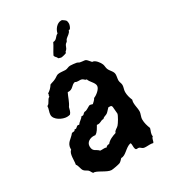

<svg xmlns="http://www.w3.org/2000/svg" viewBox="-205 -929 939 1057"><g transform="rotate(-30 264.5 -401.0)"><path d="M485 -70C477 -90 471 -110 471 -131C471 -150 481 -162 481 -180C481 -198 475 -216 475 -235C475 -241 476 -248 478 -254C470 -272 465 -291 465 -310C465 -324 472 -337 472 -351C472 -362 465 -372 465 -383C465 -395 469 -407 469 -420C469 -440 450 -452 443 -470C439 -480 440 -492 436 -502C431 -516 410 -544 393 -544H391C360 -581 370 -568 330 -576C324 -578 320 -582 314 -583C301 -585 288 -587 275 -587C262 -587 254 -579 241 -579C226 -579 210 -583 194 -580C183 -577 175 -568 165 -564C154 -558 141 -556 130 -551C121 -536 109 -524 94 -515C96 -507 91 -506 91 -500C91 -498 91 -498 91 -496C74 -489 74 -464 56 -457C56 -439 46 -423 46 -406C46 -374 92 -351 120 -351C127 -351 134 -352 140 -354C150 -364 152 -379 156 -393C172 -415 179 -443 191 -467C226 -464 227 -491 253 -496C265 -487 281 -494 294 -489C302 -487 307 -476 315 -476H317C323 -455 349 -438 349 -417C349 -397 318 -373 301 -367C296 -356 286 -349 278 -341C272 -342 267 -345 261 -345L256 -344C251 -341 229 -328 225 -328C207 -328 209 -314 197 -314C195 -314 193 -314 191 -315C182 -301 165 -294 156 -280C154 -281 151 -282 149 -282C140 -282 135 -270 128 -270C126 -270 123 -271 120 -270L117 -264C111 -261 104 -264 98 -260C78 -234 49 -227 49 -187V-183C29 -170 35 -121 30 -99C41 -86 40 -67 49 -54C56 -45 67 -42 75 -35C82 -28 84 -18 91 -12C110 -17 158 25 186 25C196 25 234 18 243 14C252 9 258 1 265 -6C294 -4 315 -43 349 -51C353 -47 353 -42 353 -38C353 13 369 -17 385 -2C396 8 401 9 416 9C430 9 445 7 459 11C467 2 464 -16 475 -22C472 -44 481 -51 485 -70ZM369 -229C369 -219 344 -178 336 -170C328 -160 310 -156 307 -141C285 -134 261 -125 246 -106C234 -107 231 -103 223 -96C219 -99 213 -99 208 -99C200 -99 192 -98 185 -99C169 -118 146 -113 146 -148C146 -175 172 -188 196 -187L204 -186C222 -195 230 -215 240 -231C262 -227 268 -241 286 -241H288C295 -251 308 -251 317 -257C327 -264 334 -275 343 -283H349C363 -284 366 -278 366 -264C366 -252 369 -241 369 -229ZM386 -790C386 -815 379 -814 363 -826C361 -827 359 -827 356 -827C330 -827 308 -799 304 -775C286 -768 284 -746 260 -746C250 -724 235 -704 224 -681C224 -674 229 -672 232 -666C238 -664 236 -653 245 -653C250 -651 255 -650 259 -650C264 -650 285 -656 289 -658C292 -661 291 -665 294 -668L299 -672C307 -680 308 -693 315 -702C317 -705 322 -707 325 -710C328 -714 329 -719 332 -723C343 -735 362 -742 366 -759C368 -761 371 -760 374 -761C379 -765 386 -783 386 -790Z"/></g></svg>

Font: Margarine
Style: Regular
Weight: 400
Designer: Astigmatic (AOETI)
Foundry: Astigmatic (AOETI)
Version: Version 1.000